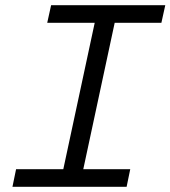

<svg xmlns="http://www.w3.org/2000/svg" viewBox="-20 -720 657 740"><path d="M28 0 42 -68H224L345 -632H162L177 -700H617L602 -632H422L301 -68H482L468 0Z"/></svg>

Font: Red Hat Mono
Style: Italic
Weight: 400
Italic angle: -12°
Monospace: yes
Designer: Pentagram, MCKL
Foundry: MCKL
Version: Version 1.030